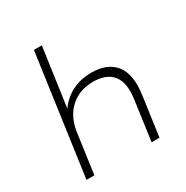

<svg xmlns="http://www.w3.org/2000/svg" viewBox="-161 -834 937 968"><g transform="rotate(-30 307.5 -350.0)"><path d="M479 -230Q492 -323 456.5 -367.5Q421 -412 343 -412Q266 -412 213.5 -366.5Q161 -321 147 -238L114 0H68L166 -700H212L164 -359Q197 -406 246.5 -431Q296 -456 359 -456Q452 -456 496.5 -400Q541 -344 525 -230L493 0H447Z"/></g></svg>

Font: Retni Sans Light
Style: Italic
Weight: 300
Italic angle: -8°
Designer: Vitaly Kuzmin
Foundry: ParaType Ltd.
Version: Version 1.00;June 10, 2019;FontCreator 11.5.0.2425 64-bit; t